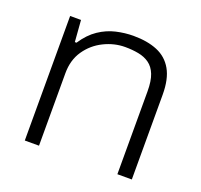

<svg xmlns="http://www.w3.org/2000/svg" viewBox="-100 -650 798 762"><g transform="rotate(20 299.5 -269.0)"><path d="M77 0V-526H123L130 -435H137Q164 -476 197.5 -498.5Q231 -521 268 -529.5Q305 -538 341 -538Q400 -538 442 -520.5Q484 -503 506.5 -463.5Q529 -424 529 -358V0H468V-350Q468 -394 457.5 -420.5Q447 -447 427.5 -461Q408 -475 381.5 -480Q355 -485 325 -485Q279 -485 235.5 -463.5Q192 -442 164.5 -402Q137 -362 137 -306V0Z"/></g></svg>

Font: Archivo SemiExpanded ExtraLight
Style: Regular
Weight: 250
Width: 6
Designer: Hector Gatti
Foundry: Omnibus-Type
Version: Version 2.001